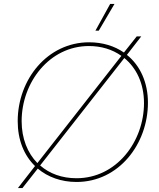

<svg xmlns="http://www.w3.org/2000/svg" viewBox="-20 -920 810 976"><path d="M71 36H94L172 -63C223 -20 291 5 369 5C584 5 732 -188 732 -398C732 -500 693 -587 625 -641L698 -735H675L610 -653C562 -686 502 -705 433 -705C222 -705 70 -517 70 -304C70 -209 102 -130 158 -76ZM369 -14C295 -14 232 -37 184 -79L612 -625C673 -575 712 -496 712 -396C712 -200 572 -14 369 -14ZM562 -900H540L465 -764H482ZM90 -304C90 -502 232 -686 432 -686C494 -686 551 -669 597 -636L170 -91C120 -142 90 -216 90 -304Z"/></svg>

Font: Fixel Display Thin
Style: Italic
Weight: 100
Italic angle: -10°
Designer: AlfaBravo + MacPaw
Foundry: Kyrylo Tkachov, Marchela Mozhyna, Serhii Makarenko, Maria Weinstein, Zakhar Kryvoshyya
Version: Version 1.210;Glyphs 3.2 (3217)